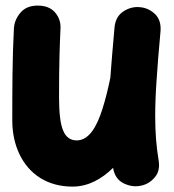

<svg xmlns="http://www.w3.org/2000/svg" viewBox="-20 -592 629 694"><path d="M560.1 -477.5C562.5 -504.4 556.2 -525.4 541 -540.5C525.4 -555.7 507.3 -564 487.3 -565.9C466.3 -568.4 445.8 -563.5 426.8 -551.3C407.7 -539.1 396.5 -520 394 -493.2C387.7 -423.3 382.8 -364.3 378.9 -312V-311C370.6 -270.5 361.3 -233.4 350.6 -199.2C329.1 -130.4 299.8 -84.5 257.3 -84.5C234.4 -84.5 218.3 -96.2 208.5 -119.6C198.2 -143.1 193.4 -183.6 193.4 -240.7C193.4 -366.2 195.8 -421.9 198.7 -490.2C199.7 -511.7 192.9 -530.8 178.7 -547.4C164.6 -563.5 143.6 -571.8 116.2 -571.8C89.4 -571.8 68.8 -563.5 54.2 -546.4C39.6 -529.3 31.7 -510.7 30.3 -489.7C24.4 -379.9 24.4 -262.7 24.4 -156.7C24.4 -111.3 33.2 -70.8 50.3 -34.7C85 37.6 150.9 82.5 242.2 82.5C298.3 82.5 347.2 55.7 388.7 14.6C393.1 41.5 405.8 60.5 427.2 70.8C448.7 81.1 470.2 84 492.2 78.6C511.2 74.2 526.9 64 540 48.3C553.2 32.7 557.6 12.2 553.2 -13.2C544.9 -64.5 541 -112.3 541 -173.3C541 -210 542.5 -252.4 545.9 -300.8C548.8 -349.1 553.7 -407.7 560.1 -477.5Z"/></svg>

Font: Mikhak Black
Style: Regular
Weight: 900
Designer: Amin Abedi
Version: Version 3.2